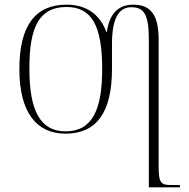

<svg xmlns="http://www.w3.org/2000/svg" viewBox="-20 -563 810 823"><path d="M618 -391V240H751V230H715C673 230 660 225 660 153V-392C660 -500 626 -543 551 -543C494 -543 450 -512 438 -426H436C406 -506 346 -543 265 -543C132 -543 63 -454 63 -267C63 -79 138 10 261 10C392 10 460 -79 460 -267V-375C460 -501 499 -532 543 -532C600 -532 618 -497 618 -391ZM261 0C152 0 106 -90 106 -267C105 -452 151 -533 265 -533C372 -533 418 -455 418 -267C418 -95 377 0 261 0Z"/></svg>

Font: Noto Serif Display ExtraLight
Style: Regular
Weight: 200
Designer: Monotype Design Team
Foundry: Monotype Imaging Inc.
Version: Version 2.009